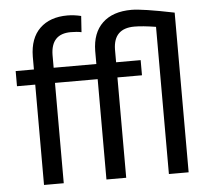

<svg xmlns="http://www.w3.org/2000/svg" viewBox="-53 -817 960 875"><g transform="rotate(-5 427.0 -380.0)"><path d="M398.9 0V-459H203.6V0H113.3V-459H29.8V-528.3H113.3V-587.4Q114.3 -671.4 160.4 -715.8Q206.5 -760.3 286.6 -760.3Q316.4 -760.3 349.1 -752.4L344.2 -678.7Q323.7 -683.1 295.4 -683.1Q205.1 -683.1 203.6 -586.9V-528.3H398.9V-587.9Q399.9 -670.9 447 -715.6Q494.1 -760.3 579.6 -760.3Q628.9 -760.3 774.9 -730.5V0H684.6V-673.3Q623.5 -683.1 586.4 -683.1Q490.7 -683.1 489.3 -586.9V-528.3H601.6V-459H489.3V0Z"/></g></svg>

Font: Roboto21382017
Style: Regular
Weight: 400
Designer: Christian Robertson
Foundry: Google
Version: Version 2.138; 2017